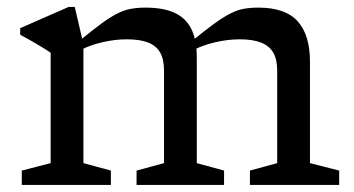

<svg xmlns="http://www.w3.org/2000/svg" viewBox="-20 -522 999 542"><path d="M215.5 -397.5V-61.5L293 -40.5V0H41.5V-40.5L123 -61.5V-373Q115 -379 93 -392.2Q71 -405.5 37 -424V-442.5L174 -502.5H191ZM535.5 -360V-61.5L612.5 -40.5V0H365.5V-40.5L443 -61.5V-323Q443 -354.5 432 -373.8Q421 -393 398 -402Q375 -411 338 -411Q305 -411 271 -403.2Q237 -395.5 212 -383L202 -405Q241 -437 267 -456Q293 -475 312.5 -484.5Q332 -494 350 -497.2Q368 -500.5 390.5 -500.5Q441 -500.5 473 -485.8Q505 -471 520.2 -440Q535.5 -409 535.5 -360ZM855 -348V-61.5L937.5 -40.5V0H685.5V-40.5L762.5 -61.5V-323Q762.5 -354 751.5 -373.2Q740.5 -392.5 717 -401.8Q693.5 -411 657 -411Q623 -411 588.8 -403Q554.5 -395 529.5 -382.5L519.5 -404.5Q559 -436.5 585.2 -455.5Q611.5 -474.5 631 -484.2Q650.5 -494 668.5 -497.2Q686.5 -500.5 709.5 -500.5Q785.5 -500.5 820.2 -462Q855 -423.5 855 -348Z"/></svg>

Font: Newsreader 9pt
Style: Regular
Weight: 400
Designer: Hugues Gentile
Foundry: Production Type
Version: Version 1.003